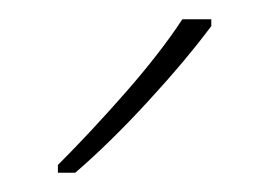

<svg xmlns="http://www.w3.org/2000/svg" viewBox="-20 -785 279 199"><path d="M199 -758Q173 -723 133.5 -680Q94 -637 58 -606H40V-614Q74 -648 110 -689Q146 -730 169 -765H199Z"/></svg>

Font: Noto Sans Telugu SemiCondensed Thin
Style: Regular
Weight: 100
Width: 4
Designer: Jelle Bosma - Monotype Design Team
Foundry: Monotype Imaging Inc.
Version: Version 2.005; ttfautohint (v1.8.4.7-5d5b)